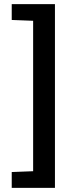

<svg xmlns="http://www.w3.org/2000/svg" viewBox="-20 -763 360 933"><path d="M37 150V73L141 69V-662L37 -666V-743H247V150Z"/></svg>

Font: Saira Semi Condensed Medium
Style: Regular
Weight: 500
Width: 4
Designer: Hector Gatti with collaboration of the Omnibus-Type team
Foundry: Omnibus-Type
Version: Version 1.001; ttfautohint (v1.8)